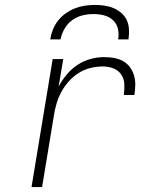

<svg xmlns="http://www.w3.org/2000/svg" viewBox="-20 -760 640 780"><path d="M108 0 194 -520H237L218 -408Q231 -433 250.5 -456.5Q270 -480 295 -496.5Q320 -513 348 -520.5Q376 -528 403 -528Q424 -528 443.5 -524.5Q463 -521 479.5 -512Q496 -503 507.5 -487.5Q519 -472 524.5 -453.5Q530 -435 529.5 -415Q529 -395 526 -374H483Q486 -397 485 -419Q484 -441 472 -458Q460 -475 440 -482.5Q420 -490 397 -490Q373 -490 348 -484Q323 -478 300.5 -464Q278 -450 260 -430Q242 -410 229.5 -387Q217 -364 210 -340Q203 -316 199 -291L151 0ZM184 -600Q187 -620 195 -640Q203 -660 216.5 -677Q230 -694 248 -706.5Q266 -719 285.5 -726.5Q305 -734 325.5 -737Q346 -740 366 -740Q386 -740 405.5 -737Q425 -734 442.5 -726.5Q460 -719 474 -706.5Q488 -694 495.5 -677Q503 -660 504 -640Q505 -620 502 -600H460Q464 -622 459 -643Q454 -664 439 -678Q424 -692 403 -697.5Q382 -703 360 -703Q338 -703 315 -697.5Q292 -692 273 -678Q254 -664 242 -643Q230 -622 226 -600Z"/></svg>

Font: Iosevka Extralight Extended
Style: Italic
Weight: 200
Width: 7
Italic angle: -9°
Monospace: yes
Designer: Belleve Invis
Foundry: Belleve Invis
Version: Version 32.5.0; ttfautohint (v1.8.4)